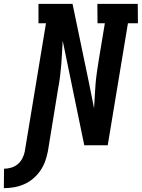

<svg xmlns="http://www.w3.org/2000/svg" viewBox="-103 -755 737 998"><path d="M-83 223 -82 122Q-64 122 -45 116.5Q-26 111 -11 98.5Q4 86 13.5 67.5Q23 49 26 31L136 -634H97V-735H274L361 -317L386 -192Q388 -223 389.5 -254Q391 -285 393.5 -316Q396 -347 400.5 -378.5Q405 -410 410 -441L442 -634H404L403 -735H613L614 -634H562L457 0H335L223 -543Q221 -512 219.5 -481Q218 -450 215.5 -419Q213 -388 209 -356.5Q205 -325 199 -294L146 31Q141 57 132 82.5Q123 108 107 131.5Q91 155 69 173.5Q47 192 21.5 203Q-4 214 -30.5 218.5Q-57 223 -83 223Z"/></svg>

Font: Iosevka HT Extended
Style: Bold Italic
Weight: 700
Width: 7
Italic angle: -9°
Monospace: yes
Designer: Belleve Invis
Foundry: Belleve Invis
Version: Version 32.3.0; ttfautohint (v1.8.4)